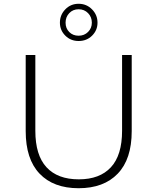

<svg xmlns="http://www.w3.org/2000/svg" viewBox="-20 -991 833 1016"><path d="M116 -297V-700H167V-299Q167 -170 226 -106Q285 -42 397 -42Q508 -42 567 -106Q626 -170 626 -299V-700H677V-297Q677 -149 603 -72Q529 5 396 5Q263 5 189.5 -72Q116 -149 116 -297ZM297 -871Q297 -912 325.5 -941.5Q354 -971 396 -971Q438 -971 467 -941.5Q496 -912 496 -871Q496 -831 467.5 -802.5Q439 -774 396 -774Q354 -774 325.5 -802.5Q297 -831 297 -871ZM466 -871Q466 -901 446 -921.5Q426 -942 396 -942Q366 -942 346.5 -921.5Q327 -901 327 -871Q327 -841 346.5 -821.5Q366 -802 396 -802Q426 -802 446 -822Q466 -842 466 -871Z"/></svg>

Font: Goldbeck Next Light
Style: Regular
Weight: 300
Designer: Julieta Ulanovsky
Foundry: Julieta Ulanovsky
Version: Version 7.200